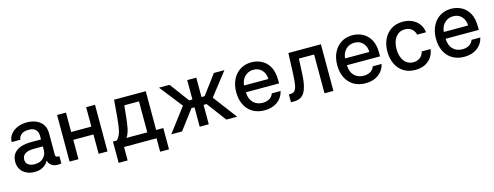

<svg xmlns="http://www.w3.org/2000/svg" viewBox="-22 -1282 5584 2170"><g transform="rotate(-15 2770.0 -197.5)"><path d="M230.8 11.4Q179 11.4 137.1 -8.5Q95.2 -28.4 70.7 -65.5Q46.2 -102.6 46.2 -154.5Q46.2 -216.3 76.7 -253.9Q107.2 -291.5 159.3 -308.6Q211.3 -325.6 275.6 -325.3H393.5V-369.7Q393.5 -413.7 366.8 -440.7Q340.2 -467.7 288.7 -467Q228.7 -467.7 198.7 -441.8Q168.7 -415.8 168 -382.8L65.3 -382.1Q66.4 -432.2 95.7 -470.9Q125 -509.6 175.1 -531.6Q225.1 -553.6 288 -553.3Q339.1 -553.6 387.8 -535.9Q436.4 -518.1 468.2 -476.6Q500 -435 499.6 -362.9L499.3 -119Q499.3 -99.4 512.6 -93Q525.9 -86.6 544 -88.8H545.5V-4.6Q541.9 -4.6 533.2 -2.3Q524.5 0 507.8 0Q464.5 0 440.2 -14.7Q415.8 -29.5 405.9 -47.4Q396 -65.3 396 -74.2V-74.9H391.7Q382.1 -55.4 361.3 -35.3Q340.6 -15.3 308.2 -2Q275.9 11.4 230.8 11.4ZM253.2 -73.2Q320 -73.2 356.5 -110.8Q393.1 -148.4 393.1 -198.9V-244H291.5Q219.1 -244 184.8 -220.3Q150.6 -196.7 150.6 -153.4Q150.6 -113.6 179.3 -93.4Q208.1 -73.2 253.2 -73.2Z M744.7 -545.5V-318.5H980.8V-545.5H1084.5V0H980.8V-226.6H744.7V0H640.6V-545.5Z M1172.9 157.3V-92H1217.3Q1251.1 -122.5 1266.5 -180.8Q1282 -239 1290.5 -342L1307.5 -545.5H1678.3V-92H1762.1V157.3H1658.4V0H1278.1V157.3ZM1331 -92H1574.6V-454.5H1402.7L1391.3 -342Q1383.5 -256 1370.9 -193Q1358.3 -130 1331 -92Z M1830.6 0 2041.9 -279.1 1833.1 -545.5H1956.7L2125.4 -318.9H2163.4V-545.5H2269.5V-318.9H2306.5L2475.1 -545.5H2598.7L2391 -279.1L2601.2 0H2475.1L2305 -227.3H2269.5V0H2163.4V-227.3H2127.8L1956.7 0Z M2922.2 11Q2842 11 2783.7 -23.8Q2725.5 -58.6 2694.1 -121.6Q2662.6 -184.7 2662.6 -269.2Q2662.6 -353 2694.1 -416.9Q2725.5 -480.8 2782.1 -516.7Q2838.8 -552.6 2914.8 -552.6Q2976.6 -552.6 3031.8 -525Q3087 -497.5 3121.6 -437.3Q3156.2 -377.1 3156.2 -278.4V-240.8H2768.5Q2770.6 -161.9 2812.9 -119.3Q2855.1 -76.7 2923.3 -76.7Q2968.8 -76.7 3001.4 -95.9Q3034.1 -115.1 3048.3 -153.4H3151.3Q3132.8 -76.3 3072.1 -32.7Q3011.4 11 2922.2 11ZM2768.8 -320.3H3052.2Q3051.8 -382.8 3014.6 -423.8Q2977.3 -464.8 2915.5 -464.8Q2872.5 -464.8 2840.4 -444.8Q2808.2 -424.7 2789.6 -391.9Q2771 -359 2768.8 -320.3Z M3231.5 0 3231.2 -92H3250.7Q3281.2 -92 3298.8 -109.9Q3316.4 -127.8 3325.3 -173.8Q3334.2 -219.8 3337.4 -304L3346.9 -545.5H3727.6V0H3623.6V-453.8H3445.3L3436.8 -268.5Q3430.4 -133.2 3392.6 -66.6Q3354.8 0 3265.6 0Z M4104 11Q4023.8 11 3965.6 -23.8Q3907.3 -58.6 3875.9 -121.6Q3844.5 -184.7 3844.5 -269.2Q3844.5 -353 3875.9 -416.9Q3907.3 -480.8 3964 -516.7Q4020.6 -552.6 4096.6 -552.6Q4158.4 -552.6 4213.6 -525Q4268.8 -497.5 4303.4 -437.3Q4338.1 -377.1 4338.1 -278.4V-240.8H3950.3Q3952.4 -161.9 3994.7 -119.3Q4036.9 -76.7 4105.1 -76.7Q4150.6 -76.7 4183.2 -95.9Q4215.9 -115.1 4230.1 -153.4H4333.1Q4314.6 -76.3 4253.9 -32.7Q4193.2 11 4104 11ZM3950.6 -320.3H4234Q4233.7 -382.8 4196.4 -423.8Q4159.1 -464.8 4097.3 -464.8Q4054.3 -464.8 4022.2 -444.8Q3990.1 -424.7 3971.4 -391.9Q3952.8 -359 3950.6 -320.3Z M4686.1 11Q4606.9 11 4549.9 -25Q4492.9 -61.1 4462.4 -124.6Q4431.8 -188.2 4431.8 -270.2Q4431.8 -353.7 4463.1 -417.3Q4494.3 -480.8 4551.3 -516.7Q4608.3 -552.6 4685 -552.6Q4747.2 -552.6 4795.8 -529.7Q4844.5 -506.7 4874.5 -465.6Q4904.5 -424.4 4910.2 -369.3H4806.8Q4798.3 -407.7 4767.9 -435.4Q4737.6 -463.1 4686.8 -463.1Q4620.4 -463.1 4579.7 -411.8Q4539.1 -360.4 4539.1 -272.7Q4539.1 -183.6 4579.2 -131.2Q4619.3 -78.8 4686.8 -78.8Q4732.2 -78.8 4764.6 -103.7Q4796.9 -128.6 4806.8 -172.6H4910.2Q4904.5 -119.7 4875.7 -78.1Q4846.9 -36.6 4798.8 -12.8Q4750.7 11 4686.1 11Z M5259.2 11Q5179 11 5120.7 -23.8Q5062.5 -58.6 5031.1 -121.6Q4999.6 -184.7 4999.6 -269.2Q4999.6 -353 5031.1 -416.9Q5062.5 -480.8 5119.1 -516.7Q5175.8 -552.6 5251.8 -552.6Q5313.6 -552.6 5368.8 -525Q5424 -497.5 5458.6 -437.3Q5493.3 -377.1 5493.3 -278.4V-240.8H5105.5Q5107.6 -161.9 5149.9 -119.3Q5192.1 -76.7 5260.3 -76.7Q5305.8 -76.7 5338.4 -95.9Q5371.1 -115.1 5385.3 -153.4H5488.3Q5469.8 -76.3 5409.1 -32.7Q5348.4 11 5259.2 11ZM5105.8 -320.3H5389.2Q5388.8 -382.8 5351.6 -423.8Q5314.3 -464.8 5252.5 -464.8Q5209.5 -464.8 5177.4 -444.8Q5145.2 -424.7 5126.6 -391.9Q5108 -359 5105.8 -320.3Z"/></g></svg>

Font: Inter Zeller Medium
Style: Regular
Weight: 500
Designer: Rasmus Andersson; Joe Bland
Foundry: zeller
Version: Version 3.015;git-dec3a8cb1